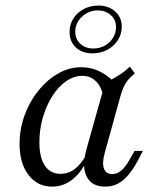

<svg xmlns="http://www.w3.org/2000/svg" viewBox="-20 -672 563 703"><path d="M171 11.3Q116.9 11.3 84.3 -31.5Q51.6 -74.2 51.6 -145.2Q51.6 -200 70.2 -250.4Q88.7 -300.8 120.6 -340.3Q152.4 -379.8 192.7 -402.8Q233.1 -425.8 276.6 -425.8Q316.1 -425.8 350.4 -407.7Q384.7 -389.5 409.7 -357.3L358.9 -314.5Q352.4 -354 331.5 -374.2Q310.5 -394.4 281.5 -394.4Q250.8 -394.4 222.2 -374.6Q193.5 -354.8 171.8 -320.6Q150 -286.3 137.1 -242.3Q124.2 -198.4 124.2 -150.8Q124.2 -95.2 144.4 -65.3Q164.5 -35.5 201.6 -35.5Q230.6 -35.5 254.8 -54Q279 -72.6 297.6 -108.9L296.8 -82.3Q275 -37.1 242.7 -12.9Q210.5 11.3 171 11.3ZM365.3 11.3Q316.1 11.3 297.6 -25Q279 -61.3 296 -123.4L365.3 -370.2Q388.7 -379.8 412.5 -394.8Q436.3 -409.7 455.6 -428.2L473.4 -403.2Q458.9 -391.1 449.2 -379.8Q439.5 -368.5 433.1 -354.4Q426.6 -340.3 421 -320.2L363.7 -112.9Q353.2 -75.8 360.5 -55.2Q367.7 -34.7 391.1 -34.7Q404.8 -34.7 416.1 -41.9Q427.4 -49.2 437.5 -61.7Q447.6 -74.2 455.6 -89.5L472.6 -119.4H503.2L481.5 -78.2Q466.9 -51.6 450 -31.5Q433.1 -11.3 412.5 0Q391.9 11.3 365.3 11.3ZM318.5 -476.6Q281.5 -476.6 258.1 -498Q234.7 -519.4 234.7 -554.8Q234.7 -582.3 248.4 -604Q262.1 -625.8 286.3 -638.7Q310.5 -651.6 340.3 -651.6Q377.4 -651.6 401.6 -630.2Q425.8 -608.9 425.8 -573.4Q425.8 -546.8 411.3 -524.6Q396.8 -502.4 372.6 -489.5Q348.4 -476.6 318.5 -476.6ZM321 -494.4Q344.4 -494.4 362.9 -504.4Q381.5 -514.5 393.1 -532.7Q404.8 -550.8 404.8 -572.6Q404.8 -600 385.5 -616.9Q366.1 -633.9 337.9 -633.9Q304.8 -633.9 280.2 -610.9Q255.6 -587.9 255.6 -555.6Q255.6 -528.2 274.6 -511.3Q293.5 -494.4 321 -494.4Z"/></svg>

Font: Playfair 5pt SemiExpanded Light 12pt
Style: Italic
Weight: 300
Italic angle: -15.6°
Version: Version 2.000;gftools[0.9.28]